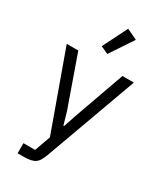

<svg xmlns="http://www.w3.org/2000/svg" viewBox="-239 -865 976 1152"><g transform="rotate(30 249.5 -289.5)"><path d="M403 -516H482L251 120Q242 143 233 158.5Q224 174 211 183Q198 192 178.5 196Q159 200 131 200H90V130H171L210 20L17 -516H97L221 -165L245 -81H250L278 -165ZM258 -585 206 -609 291 -779 364 -744Z"/></g></svg>

Font: IBM Plex Sans Devanagari
Style: Regular
Weight: 400
Designer: Mike Abbink, Paul van der Laan, Pieter van Rosmalen, Erin McLaughlin
Foundry: Bold Monday
Version: Version 1.1